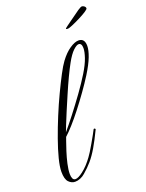

<svg xmlns="http://www.w3.org/2000/svg" viewBox="-153 -888 738 971"><g transform="rotate(-20 216.0 -402.0)"><path d="M79 9Q60 9 45 -6.5Q30 -22 30 -62Q30 -89 41 -132Q52 -175 70.5 -227Q89 -279 111.5 -333.5Q134 -388 157.5 -437.5Q181 -487 201.5 -526Q222 -565 237 -585Q263 -620 290.5 -638.5Q318 -657 338 -657Q371 -657 371 -616Q371 -594 358 -559.5Q345 -525 315 -477Q293 -442 265.5 -403.5Q238 -365 210 -329Q182 -293 156.5 -264.5Q131 -236 113 -220Q113 -220 106 -200.5Q99 -181 89.5 -151.5Q80 -122 73 -91Q66 -60 66 -37Q66 -22 70.5 -12.5Q75 -3 85 -3Q100 -3 126 -23Q142 -35 157 -51.5Q172 -68 183.5 -84Q195 -100 199 -107Q208 -121 220.5 -143Q233 -165 244 -184.5Q255 -204 257 -209Q259 -211 260 -211Q262 -211 265 -208.5Q268 -206 266 -204Q242 -154 221.5 -119Q201 -84 180 -59.5Q159 -35 133 -13Q122 -3 107.5 3Q93 9 79 9ZM120 -242Q144 -270 177 -312.5Q210 -355 244 -402Q278 -449 303 -490Q328 -531 338.5 -562Q349 -593 349 -612Q349 -639 332 -639Q321 -639 302.5 -621.5Q284 -604 263 -566Q248 -539 230 -501Q212 -463 194 -421Q176 -379 160 -341.5Q144 -304 133.5 -277Q123 -250 120 -242ZM309 -731Q299 -731 299 -734Q299 -736 310.5 -744.5Q322 -753 336 -763Q350 -773 357 -778Q374 -791 390.5 -802Q407 -813 413 -813Q419 -813 425.5 -808Q432 -803 432 -796Q432 -791 415.5 -780.5Q399 -770 376 -758.5Q353 -747 334 -739Q315 -731 309 -731Z"/></g></svg>

Font: Mea Culpa
Style: Regular
Weight: 400
Designer: Robert E. Leuschke
Foundry: Robert E. Leuschke
Version: Version 1.010; ttfautohint (v1.8.3)